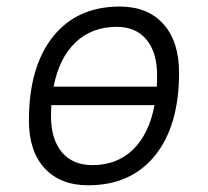

<svg xmlns="http://www.w3.org/2000/svg" viewBox="-20 -547 626 577"><path d="M245.1 9.8Q161.1 9.8 114 -41.5Q66.9 -92.8 66.9 -184.1Q66.9 -346.2 139.2 -436.8Q211.4 -527.3 339.8 -527.3Q423.8 -527.3 470.9 -474.9Q518.1 -422.4 518.1 -328.6Q518.1 -168.9 445.8 -79.6Q373.5 9.8 245.1 9.8ZM257.8 -50.8Q332 -50.8 380.1 -97.9Q428.2 -145 444.3 -231H134.3Q133.3 -214.4 133.3 -197.3Q133.3 -128.4 166 -89.6Q198.7 -50.8 257.8 -50.8ZM141.1 -286.6H451.2Q452.1 -303.2 452.1 -320.3Q452.1 -389.2 420.4 -427.7Q388.7 -466.3 331.1 -466.3Q255.9 -466.3 206.8 -419.4Q157.7 -372.6 141.1 -286.6Z"/></svg>

Font: Cascadia Mono Light
Style: Italic
Weight: 300
Italic angle: -10°
Monospace: yes
Designer: Aaron Bell
Foundry: Saja Typeworks
Version: Version 2404.023; ttfautohint (v1.8.4)